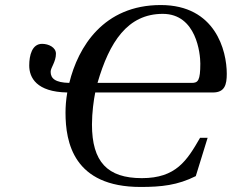

<svg xmlns="http://www.w3.org/2000/svg" viewBox="-20 -727 920 762"><path d="M96 -467C96 -419 125 -362 247 -360C242 -331 240 -304 240 -280C240 -162 272 15 538 15C621 15 685 8 757 -28L804 -180H774C722 -90 679 -20 543 -20C406 -20 345 -85 345 -233C345 -280 352 -331 358 -360H825C872 -360 880 -391 880 -434C880 -526 835 -707 618 -707C391 -707 290 -541 255 -398C199 -399 181 -416 181 -442C181 -459 202 -481 202 -514C202 -539 173 -553 147 -553C107 -553 96 -507 96 -467ZM367 -398C414 -560 486 -672 626 -672C760 -672 775 -513 775 -475C775 -407 766 -398 741 -398Z"/></svg>

Font: Heuristica
Style: Italic
Weight: 400
Italic angle: -13°
Version: Version 1.0.1